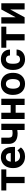

<svg xmlns="http://www.w3.org/2000/svg" viewBox="1862 -2440 588 4352"><g transform="rotate(-90 2156.0 -264.0)"><path d="M492.7 -415H323.2V0H181.6V-415H15.1V-528.3H492.7Z M522 0ZM784.2 9.8Q668 9.8 595 -61.5Q522 -132.8 522 -251.5V-265.1Q522 -344.7 552.7 -407.5Q583.5 -470.2 639.9 -504.2Q696.3 -538.1 768.6 -538.1Q877 -538.1 939.2 -469.7Q1001.5 -401.4 1001.5 -275.9V-218.3H665Q671.9 -166.5 706.3 -135.3Q740.7 -104 793.5 -104Q875 -104 920.9 -163.1L990.2 -85.4Q958.5 -40.5 904.3 -15.4Q850.1 9.8 784.2 9.8ZM768.1 -423.8Q726.1 -423.8 700 -395.5Q673.8 -367.2 666.5 -314.5H862.8V-325.7Q861.8 -372.6 837.4 -398.2Q813 -423.8 768.1 -423.8Z M1526.9 0H1385.7V-166Q1346.2 -158.7 1312 -158.7Q1192.4 -158.7 1131.8 -209.5Q1071.3 -260.3 1070.3 -357.9V-528.3H1211.4V-357.9Q1211.9 -312 1233.9 -292.2Q1255.9 -272.5 1312 -272.5Q1347.2 -272.5 1385.7 -280.8V-528.3H1526.9Z M2093.3 0H1951.7V-203.1H1776.4V0H1635.3V-528.3H1776.4V-316.4H1951.7V-528.3H2093.3Z M2180.7 0ZM2180.7 -269Q2180.7 -347.7 2210.9 -409.2Q2241.2 -470.7 2298.1 -504.4Q2355 -538.1 2430.2 -538.1Q2537.1 -538.1 2604.7 -472.7Q2672.4 -407.2 2680.2 -294.9L2681.2 -258.8Q2681.2 -137.2 2613.3 -63.7Q2545.4 9.8 2431.2 9.8Q2316.9 9.8 2248.8 -63.5Q2180.7 -136.7 2180.7 -262.7ZM2321.8 -258.8Q2321.8 -183.6 2350.1 -143.8Q2378.4 -104 2431.2 -104Q2482.4 -104 2511.2 -143.3Q2540 -182.6 2540 -269Q2540 -342.8 2511.2 -383.3Q2482.4 -423.8 2430.2 -423.8Q2378.4 -423.8 2350.1 -383.5Q2321.8 -343.3 2321.8 -258.8Z M2987.8 -104Q3026.9 -104 3051.3 -125.5Q3075.7 -147 3076.7 -182.6H3209Q3208.5 -128.9 3179.7 -84.2Q3150.9 -39.6 3100.8 -14.9Q3050.8 9.8 2990.2 9.8Q2877 9.8 2811.5 -62.3Q2746.1 -134.3 2746.1 -261.2V-270.5Q2746.1 -392.6 2811 -465.3Q2876 -538.1 2989.3 -538.1Q3088.4 -538.1 3148.2 -481.7Q3208 -425.3 3209 -331.5H3076.7Q3075.7 -372.6 3051.3 -398.2Q3026.9 -423.8 2986.8 -423.8Q2937.5 -423.8 2912.4 -387.9Q2887.2 -352.1 2887.2 -271.5V-256.8Q2887.2 -175.3 2912.1 -139.6Q2937 -104 2987.8 -104Z M3728 -415H3558.6V0H3417V-415H3250.5V-528.3H3728Z M4117.2 -528.3H4258.3V0H4117.2V-326.2L3940.4 0H3798.8V-528.3H3940.4V-202.6Z"/></g></svg>

Font: Roboto-o
Style: o-Bold
Weight: 700
Designer: Google
Version: Version 2.134; 2016; ttfautohint (v1.6)